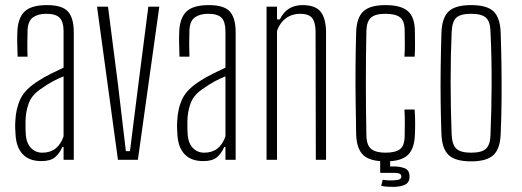

<svg xmlns="http://www.w3.org/2000/svg" viewBox="-20 -626 2044 752"><path d="M142 5Q95 5 69.5 -21.5Q44 -48 41 -97Q40 -112 39.5 -123.5Q39 -135 40 -151Q42 -201 60.5 -239.5Q79 -278 133 -311Q153 -324 180 -337.5Q207 -351 229 -361V-504Q229 -540 214 -556Q199 -572 161 -572Q130 -572 110 -558.5Q90 -545 88 -509Q87 -479 87 -451.5Q87 -424 88 -404H49Q48 -433 47.5 -457Q47 -481 48 -502Q50 -555 76 -580.5Q102 -606 164 -606Q224 -606 246.5 -580.5Q269 -555 269 -499V0H229V-50H224Q214 -26 196 -10.5Q178 5 142 5ZM146 -28Q207 -28 229 -92V-327Q209 -319 188 -308Q167 -297 136 -275Q103 -252 91.5 -218.5Q80 -185 80 -150Q80 -136 80 -122.5Q80 -109 81 -99Q83 -67 100.5 -47.5Q118 -28 146 -28Z M442 0 360 -600H403L442 -296L473 -34H489L522 -296L561 -600H604L520 0Z M776 5Q729 5 703.5 -21.5Q678 -48 675 -97Q674 -112 673.5 -123.5Q673 -135 674 -151Q676 -201 694.5 -239.5Q713 -278 767 -311Q787 -324 814 -337.5Q841 -351 863 -361V-504Q863 -540 848 -556Q833 -572 795 -572Q764 -572 744 -558.5Q724 -545 722 -509Q721 -479 721 -451.5Q721 -424 722 -404H683Q682 -433 681.5 -457Q681 -481 682 -502Q684 -555 710 -580.5Q736 -606 798 -606Q858 -606 880.5 -580.5Q903 -555 903 -499V0H863V-50H858Q848 -26 830 -10.5Q812 5 776 5ZM780 -28Q841 -28 863 -92V-327Q843 -319 822 -308Q801 -297 770 -275Q737 -252 725.5 -218.5Q714 -185 714 -150Q714 -136 714 -122.5Q714 -109 715 -99Q717 -67 734.5 -47.5Q752 -28 780 -28Z M1024 0V-600H1065V-550H1076Q1103 -606 1165 -606Q1214 -606 1235 -581Q1256 -556 1257 -503V0H1217L1216 -505Q1215 -541 1201.5 -556.5Q1188 -572 1156 -572Q1124 -572 1100 -554.5Q1076 -537 1065 -505V0Z M1375 -98Q1374 -155 1373 -222.5Q1372 -290 1372.5 -361.5Q1373 -433 1375 -501Q1377 -557 1403 -581.5Q1429 -606 1490 -606Q1551 -606 1578 -582Q1605 -558 1605 -502Q1605 -480 1605.5 -456Q1606 -432 1604 -404H1564Q1566 -433 1565.5 -457.5Q1565 -482 1565 -505Q1565 -544 1547 -558Q1529 -572 1490 -572Q1450 -572 1433 -557Q1416 -542 1415 -504Q1413 -411 1413 -305Q1413 -199 1415 -95Q1416 -57 1434 -42.5Q1452 -28 1490 -28Q1529 -28 1547 -42Q1565 -56 1565 -95Q1565 -119 1565.5 -143Q1566 -167 1564 -197H1604Q1606 -172 1606 -144Q1606 -116 1605 -98Q1603 -43 1577 -18.5Q1551 6 1490 6Q1429 6 1403 -18.5Q1377 -43 1375 -98ZM1526 106Q1519 106 1503 105.5Q1487 105 1473 102L1479 78Q1502 82 1526 80Q1552 79 1552 66Q1552 57 1544.5 54Q1537 51 1526 51H1471L1469 49V-16H1508V26H1526Q1546 26 1565 33Q1584 40 1584 66Q1584 86 1570.5 95Q1557 104 1526 106Z M1825 6Q1763 6 1737 -19Q1711 -44 1709 -101Q1707 -151 1706 -219Q1705 -287 1706 -360.5Q1707 -434 1709 -498Q1711 -556 1737 -581Q1763 -606 1825 -606Q1888 -606 1913.5 -581Q1939 -556 1941 -498Q1943 -441 1944 -374Q1945 -307 1944.5 -237Q1944 -167 1941 -101Q1939 -44 1913 -19Q1887 6 1825 6ZM1825 -28Q1868 -28 1884 -44Q1900 -60 1901 -96Q1905 -188 1905.5 -294.5Q1906 -401 1901 -504Q1900 -542 1883 -557Q1866 -572 1825 -572Q1784 -572 1767.5 -557Q1751 -542 1749 -501Q1745 -411 1745 -305Q1745 -199 1749 -98Q1751 -59 1767.5 -43.5Q1784 -28 1825 -28Z"/></svg>

Font: Big Shoulders Text Thin
Style: Regular
Weight: 100
Designer: Patric King
Foundry: XO Type Co
Version: Version 1.000; ttfautohint (v1.8.2)